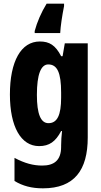

<svg xmlns="http://www.w3.org/2000/svg" viewBox="-20 -786 551 1046"><path d="M329 -753V-766H234C205 -719 182 -666 169 -617V-606H308C310 -644 318 -697 329 -753ZM197 -560C95 -560 34 -453 34 -271C34 -96 94 10 193 10C249 10 283 -15 313 -72H318C315 -49 313 -16 313 6V14C313 89 273 116 210 116C162 116 115 104 59 74V200C104 227 152 240 214 240C385 240 458 141 458 -37V-550H333L321 -480H313C282 -540 249 -560 197 -560ZM243 -435C292 -435 313 -390 313 -282V-254C313 -159 292 -115 244 -115C202 -115 181 -165 181 -269C181 -381 203 -435 243 -435Z"/></svg>

Font: Noto Sans Devanagari ExtraCondensed ExtraBold
Style: Regular
Weight: 800
Width: 2
Designer: Jelle Bosma - Monotype Design Team
Foundry: Monotype Imaging Inc.
Version: Version 2.004